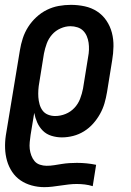

<svg xmlns="http://www.w3.org/2000/svg" viewBox="-20 -558 540 791"><path d="M162 213Q136 213 110.5 206Q85 199 64.5 185Q44 171 30 150Q16 129 9 104.5Q2 80 1 53.5Q0 27 4 0L62 -351Q66 -376 74 -400.5Q82 -425 96 -447Q110 -469 130 -487.5Q150 -506 173.5 -517.5Q197 -529 222 -533.5Q247 -538 272 -538Q301 -538 329 -532Q357 -526 380 -511Q403 -496 418.5 -473Q434 -450 441 -423Q448 -396 447.5 -367Q447 -338 442 -309L421 -179Q417 -155 410.5 -132.5Q404 -110 392 -88.5Q380 -67 363.5 -48.5Q347 -30 326 -17Q305 -4 281.5 2Q258 8 235 8Q213 8 192 1.5Q171 -5 156.5 -19.5Q142 -34 133.5 -53Q125 -72 121 -93L106 -2Q104 12 102.5 27Q101 42 102.5 55.5Q104 69 109 82.5Q114 96 122.5 106Q131 116 144.5 120.5Q158 125 172 125Q188 125 203.5 122.5Q219 120 234.5 117.5Q250 115 266 114Q282 113 297 113Q317 113 337 115Q357 117 376 121L362 209Q346 204 329.5 202Q313 200 296 200Q279 200 262.5 202Q246 204 229 206.5Q212 209 195.5 211Q179 213 162 213ZM207 -80Q229 -80 250 -88.5Q271 -97 286.5 -113.5Q302 -130 310 -151Q318 -172 322 -193L343 -323Q346 -338 346.5 -353Q347 -368 345 -382Q343 -396 337.5 -409Q332 -422 322.5 -431.5Q313 -441 299 -445.5Q285 -450 270 -450Q250 -450 229.5 -441Q209 -432 194.5 -415.5Q180 -399 172.5 -378.5Q165 -358 161 -337L142 -219Q139 -203 138 -187.5Q137 -172 138 -157.5Q139 -143 143 -128.5Q147 -114 155.5 -102.5Q164 -91 178 -85.5Q192 -80 207 -80Z"/></svg>

Font: Iosevka Curly Semibold Oblique
Style: Regular
Weight: 600
Italic angle: -9°
Monospace: yes
Designer: Belleve Invis
Foundry: Belleve Invis
Version: Version 11.1.0; ttfautohint (v1.8.3)